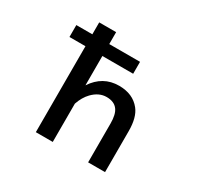

<svg xmlns="http://www.w3.org/2000/svg" viewBox="-174 -1050 1348 1295"><g transform="rotate(30 500.0 -402.5)"><path d="M247.6 24.9V-644.5H123V-737.3H247.6V-830.1H379.4V-737.3H619.1V-644.5H379.4V-416Q452.6 -527.3 578.6 -527.3Q686.5 -527.3 743.7 -455.1Q786.6 -401.4 786.6 -294.4V24.9H654.8V-277.3Q654.8 -348.6 630.4 -381.8Q603 -419.4 543.5 -419.4Q484.4 -419.4 435.1 -368.7Q399.4 -332 379.4 -273.4V24.9Z"/></g></svg>

Font: FORM UDPGothic
Style: Bold
Weight: 700
Foundry: Pronama LLC
Version: Version 1.051